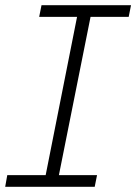

<svg xmlns="http://www.w3.org/2000/svg" viewBox="-27 -720 525 740"><path d="M322 -655 200 -45H347L338 0H-7L1 -45H149L270 -655H124L133 -700H478L469 -655Z"/></svg>

Font: Montserrat Alternates Light
Style: Italic
Weight: 300
Italic angle: -11.3°
Designer: Julieta Ulanovsky
Foundry: Julieta Ulanovsky
Version: Version 7.200